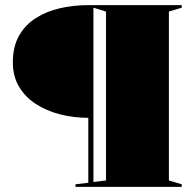

<svg xmlns="http://www.w3.org/2000/svg" viewBox="-20 -728 748 748"><path d="M688 -708V-698L638 -683V-25L688 -10V0H274V-10L324 -16V-269Q267 -269 214 -282.5Q161 -296 119.5 -323Q78 -350 54 -390.5Q30 -431 30 -485Q30 -546 54 -588.5Q78 -631 119.5 -657.5Q161 -684 214 -696Q267 -708 324 -708ZM344 -698V-19L393 -25V-683Z"/></svg>

Font: Kalnia Thin
Style: Regular
Weight: 100
Version: Version 1.105